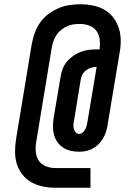

<svg xmlns="http://www.w3.org/2000/svg" viewBox="-20 -793 640 906"><path d="M242 93Q212 93 182.5 87Q153 81 128 67Q103 53 85.5 30.5Q68 8 59.5 -19.5Q51 -47 51 -77Q51 -107 56 -138L130 -586Q135 -613 144 -638Q153 -663 169 -686Q185 -709 207.5 -726Q230 -743 255.5 -754Q281 -765 307.5 -769Q334 -773 359 -773Q388 -773 416 -767.5Q444 -762 468 -749.5Q492 -737 509.5 -716.5Q527 -696 537 -670.5Q547 -645 549 -617Q551 -589 547 -560L488 -206Q486 -190 481 -173.5Q476 -157 467.5 -142Q459 -127 446.5 -114Q434 -101 418.5 -92.5Q403 -84 386.5 -80.5Q370 -77 353 -77Q333 -77 313.5 -81.5Q294 -86 278 -96.5Q262 -107 251 -122.5Q240 -138 235 -156.5Q230 -175 230 -195.5Q230 -216 233 -236L266 -431Q269 -450 276 -468.5Q283 -487 296 -502.5Q309 -518 325.5 -529.5Q342 -541 360.5 -548Q379 -555 398 -557.5Q417 -560 436 -560H450Q453 -583 450.5 -606Q448 -629 435.5 -646.5Q423 -664 402 -672Q381 -680 357 -680Q342 -680 327 -678Q312 -676 297.5 -669.5Q283 -663 270 -653Q257 -643 248 -630Q239 -617 233.5 -602.5Q228 -588 225 -573L151 -124Q147 -100 149 -76.5Q151 -53 163 -35Q175 -17 196.5 -8.5Q218 0 242 0H407V93ZM354 -161Q363 -161 370.5 -168Q378 -175 382.5 -183.5Q387 -192 389.5 -201.5Q392 -211 393 -220L436 -477Q423 -477 410.5 -473.5Q398 -470 387 -462Q376 -454 369.5 -442Q363 -430 361 -418L329 -222Q327 -213 326.5 -203Q326 -193 328.5 -184Q331 -175 337.5 -168Q344 -161 354 -161Z"/></svg>

Font: Iosevka Curly Slab SmBdEx
Style: Italic
Weight: 600
Width: 7
Italic angle: -9°
Monospace: yes
Designer: Belleve Invis
Foundry: Belleve Invis
Version: Version 11.1.0; ttfautohint (v1.8.3)